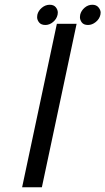

<svg xmlns="http://www.w3.org/2000/svg" viewBox="-20 -788 443 807"><path d="M189 -768Q206 -768 214.5 -757.5Q223 -747 223 -735Q223 -731 222 -726Q218 -708 203 -695.5Q188 -683 171 -683Q153 -683 144.5 -693.5Q136 -704 136 -716Q136 -721 137 -726Q141 -743 156 -755.5Q171 -768 189 -768ZM368 -768Q385 -768 394 -757Q403 -746 403 -735Q403 -731 402 -726Q398 -708 382.5 -695.5Q367 -683 350 -683Q332 -683 324 -693.5Q316 -704 316 -716Q316 -721 317 -726Q321 -743 335.5 -755.5Q350 -768 368 -768ZM219 -688H302L156 -1H73Z"/></svg>

Font: New Athena Unicode
Style: Italic
Weight: 400
Designer: J. Rusten 1997; rev. by R. Hancock 2001, 2002, rev. by D. Mastronarde 2002-2019
Foundry: Society for Classical Studies (formerly American Philological Association)
Version: Version 5.008